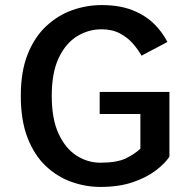

<svg xmlns="http://www.w3.org/2000/svg" viewBox="-20 -726 750 757"><path d="M648 -363.5V-108Q629 -80 592.8 -52.8Q556.5 -25.5 502.5 -7.2Q448.5 11 375.5 11Q317.5 11 261.5 -9Q205.5 -29 160.2 -71.8Q115 -114.5 88.5 -183Q62 -251.5 62 -348Q62 -444.5 89.2 -512.5Q116.5 -580.5 162.5 -623.2Q208.5 -666 265 -686Q321.5 -706 380.5 -706Q451 -706 501.8 -686Q552.5 -666 586.5 -632.8Q620.5 -599.5 640 -560.5L538 -506.5Q525.5 -529 504.8 -553.2Q484 -577.5 453.2 -594Q422.5 -610.5 380.5 -610.5Q328.5 -610.5 283.8 -583Q239 -555.5 211.5 -497.5Q184 -439.5 184 -348Q184 -256.5 211.2 -198.2Q238.5 -140 282.2 -112.2Q326 -84.5 375.5 -84.5Q442 -84.5 477.5 -102.2Q513 -120 533.5 -140V-276.5H373V-363.5Z"/></svg>

Font: League Mono Medium
Style: Regular
Weight: 500
Width: 6
Designer: Tyler Finck
Foundry: The League of Moveable Type / Tyler Finck
Version: Version 2.300;RELEASE